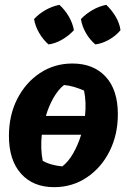

<svg xmlns="http://www.w3.org/2000/svg" viewBox="-20 -763 525 795"><path d="M204 12Q117 12 67 -44Q17 -100 17 -200Q17 -286 51.5 -353.5Q86 -421 145.5 -460.5Q205 -500 280 -500Q367 -500 417.5 -445.5Q468 -391 468 -290Q468 -205 433.5 -136.5Q399 -68 339 -28Q279 12 204 12ZM245 -411Q221 -392 201.5 -358Q182 -324 170 -283H332Q335 -311 334 -337.5Q333 -364 328 -388Q307 -397 287 -403Q267 -409 245 -411ZM238 -74Q263 -93 283 -128Q303 -163 316 -205H153Q150 -177 151 -149Q152 -121 157 -97Q175 -87 195.5 -81.5Q216 -76 238 -74ZM226 -743Q249 -722 265 -694.5Q281 -667 286 -638Q266 -616 238 -599.5Q210 -583 181 -579Q159 -598 142.5 -626Q126 -654 121 -684Q141 -706 168.5 -721.5Q196 -737 226 -743ZM420 -743Q443 -721 459 -694Q475 -667 479 -638Q460 -615 432 -599Q404 -583 375 -579Q353 -597 336.5 -625Q320 -653 315 -684Q336 -706 363 -721.5Q390 -737 420 -743Z"/></svg>

Font: Piazzolla
Style: Bold Italic
Weight: 700
Italic angle: -11.3°
Designer: Juan Pablo del Peral
Foundry: Huerta Tipografica
Version: Version 1.330